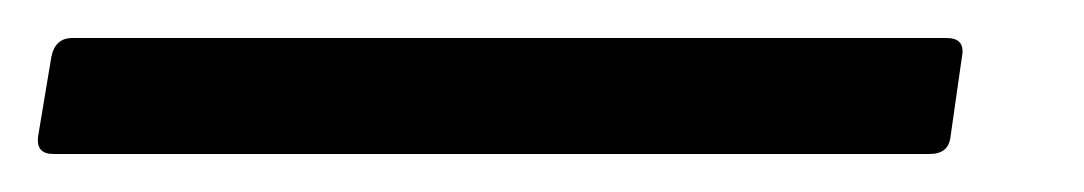

<svg xmlns="http://www.w3.org/2000/svg" viewBox="-65 42 570 101"><path d="M-37 123Q-46 123 -45 114L-38 72Q-36 62 -27 62H433Q443 62 441 72L435 114Q434 123 424 123Z"/></svg>

Font: Sofia Sans Semi Condensed
Style: Italic
Weight: 400
Italic angle: -9°
Designer: Botio Nikoltchev, Ani Petrova
Foundry: lettersoup
Version: Version 4.101